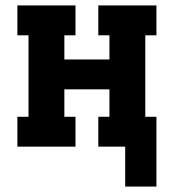

<svg xmlns="http://www.w3.org/2000/svg" viewBox="-20 -540 640 707"><path d="M441 147V0H342V-110H383V-211H217V-110H258V0H44V-110H85V-410H44V-520H258V-410H217V-321H383V-410H342V-520H556V-410H515V-110H556V147Z"/></svg>

Font: Iosevka HT Extrabold Extended
Style: Regular
Weight: 800
Width: 7
Monospace: yes
Designer: Belleve Invis
Foundry: Belleve Invis
Version: Version 32.3.0; ttfautohint (v1.8.4)